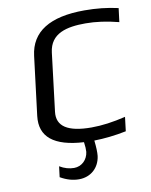

<svg xmlns="http://www.w3.org/2000/svg" viewBox="-93 -728 779 990"><g transform="rotate(-10 297.0 -233.5)"><path d="M412 -593C465 -593 523 -585 585 -569L594 -641C537 -654 479 -660 418 -660C236 -660 137 -598 122 -474L84 -166C71 -58 142 0 298 9C301 30 302 47 301 60C296 101 265 131 225 131C200 131 175 124 150 109L143 165C176 184 208 193 240 193C302 193 347 152 355 91C357 72 356 45 352 10C405 9 461 3 520 -9L529 -83C463 -67 404 -59 350 -59C226 -59 169 -96 178 -171L215 -475C227 -574 314 -593 412 -593Z"/></g></svg>

Font: Gamestation Text
Style: Italic
Weight: 400
Designer: Jonas Hecksher
Foundry: Jonas Hecksher, Playtypeª, e-types AS
Version: Version 1.003